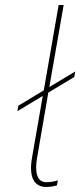

<svg xmlns="http://www.w3.org/2000/svg" viewBox="-20 -740 334 763"><path d="M164 3C180 3 189 1 206 -3L210 -23C191 -18 180 -16 164 -16C126 -16 118 -57 127 -111L172 -372L275 -434L279 -456L176 -394L233 -720H213L154 -381L53 -320L49 -298L150 -359L107 -112C94 -35 116 3 164 3Z"/></svg>

Font: Fixel Text 20240404 Thin
Style: Italic
Weight: 100
Width: 4
Italic angle: -10°
Designer: AlfaBravo + MacPaw
Foundry: Kyrylo Tkachov, Marchela Mozhyna, Serhii Makarenko, Maria Weinstein, Zakhar Kryvoshyya
Version: Version 1.211;Glyphs 3.2 (3225)